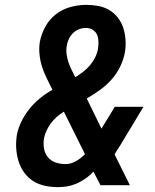

<svg xmlns="http://www.w3.org/2000/svg" viewBox="-20 -763 640 791"><path d="M220 8Q192 8 165.5 2.5Q139 -3 117.5 -16.5Q96 -30 80.5 -51Q65 -72 57 -97Q49 -122 47 -149Q45 -176 49 -204Q54 -233 67.5 -261Q81 -289 100.5 -313.5Q120 -338 144.5 -358Q169 -378 196 -393Q185 -416 173.5 -438.5Q162 -461 154 -485.5Q146 -510 143 -536.5Q140 -563 144 -590Q150 -622 166.5 -652.5Q183 -683 210 -704Q237 -725 270 -734Q303 -743 334 -743Q360 -743 384.5 -738.5Q409 -734 429.5 -722Q450 -710 465 -691Q480 -672 487.5 -649Q495 -626 497 -601Q499 -576 495 -550Q490 -520 476 -490.5Q462 -461 440.5 -436.5Q419 -412 392 -392.5Q365 -373 337 -357H338V-356L398 -233L453 -323H571L474 -162Q468 -153 462.5 -144.5Q457 -136 452 -127L515 0H394L365 -56Q340 -29 306.5 -12Q273 5 238 7ZM290 -445Q307 -455 323 -467.5Q339 -480 351.5 -495Q364 -510 372.5 -527.5Q381 -545 384 -563Q386 -578 385.5 -593Q385 -608 379.5 -620.5Q374 -633 361.5 -640.5Q349 -648 334 -648Q320 -648 305.5 -642.5Q291 -637 280.5 -626.5Q270 -616 263.5 -602Q257 -588 255 -574Q252 -556 254.5 -538.5Q257 -521 262.5 -505Q268 -489 275.5 -474Q283 -459 290 -445ZM250 -87Q272 -87 293 -99Q314 -111 330 -128L243 -303Q227 -293 213.5 -281Q200 -269 189.5 -255Q179 -241 171.5 -224.5Q164 -208 161 -192Q158 -171 161.5 -150.5Q165 -130 177.5 -115Q190 -100 209.5 -93.5Q229 -87 250 -87Z"/></svg>

Font: Iosevka Extended Oblique
Style: Bold
Weight: 700
Width: 7
Italic angle: -9°
Monospace: yes
Designer: Belleve Invis
Foundry: Belleve Invis
Version: Version 32.5.0; ttfautohint (v1.8.4)